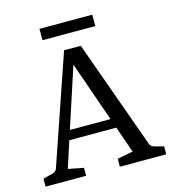

<svg xmlns="http://www.w3.org/2000/svg" viewBox="-105 -779 772 864"><g transform="rotate(-15 281.5 -346.5)"><path d="M143 -218H387L404 -174H129ZM499 -67Q504 -52 521 -48L563 -37V0H347V-37L420 -51L250 -538H277L118 -51L190 -37V0H1V-37L45 -48Q62 -52 67 -67L240 -571H318ZM158 -693H404V-640H158Z"/></g></svg>

Font: Rasa
Style: Regular
Weight: 400
Designer: Anna Giedrys (Yrsa+Rasa design), David Brezina (Yrsa art-direction, Rasa art-direction, design)
Foundry: Rosetta Type Foundry
Version: Version 2.004